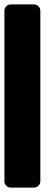

<svg xmlns="http://www.w3.org/2000/svg" viewBox="-20 -813 245 871"><path d="M163 -764V10Q163 21 154.5 29.5Q146 38 134 38H28Q17 38 8.5 29.5Q0 21 0 10V-764Q0 -776 8.5 -784.5Q17 -793 28 -793H134Q146 -793 154.5 -784.5Q163 -776 163 -764Z"/></svg>

Font: Punc
Style: Bold
Weight: 400
Designer: The Kinetic
Foundry: The Kinetic
Version: Version 1.000;PS 001.001;hotconv 1.0.56